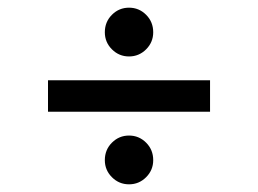

<svg xmlns="http://www.w3.org/2000/svg" viewBox="-20 -607 672 500"><path d="M316 -460Q290 -460 271.5 -478.5Q253 -497 253 -523Q253 -550 271.5 -568.5Q290 -587 316 -587Q342 -587 360.5 -568.5Q379 -550 379 -523Q379 -497 360.5 -478.5Q342 -460 316 -460ZM527 -316H105V-398H527ZM316 -127Q290 -127 271.5 -145.5Q253 -164 253 -190Q253 -217 271.5 -235.5Q290 -254 316 -254Q342 -254 360.5 -235.5Q379 -217 379 -190Q379 -164 360.5 -145.5Q342 -127 316 -127Z"/></svg>

Font: Wix Madefor Text Medium
Style: Regular
Weight: 500
Designer: Dalton Maag Ltd
Foundry: Dalton Maag Ltd
Version: Version 3.100